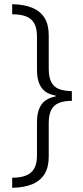

<svg xmlns="http://www.w3.org/2000/svg" viewBox="-20 -735 397 914"><path d="M38 111Q79 111 105 100Q131 89 143.5 66Q156 43 156 6V-154Q156 -206 177 -236.5Q198 -267 245 -276V-280Q198 -288 177 -318.5Q156 -349 156 -402V-561Q156 -600 143.5 -623Q131 -646 105 -656.5Q79 -667 38 -667V-715Q95 -714 133.5 -698Q172 -682 192 -650Q212 -618 212 -567V-408Q212 -369 223.5 -345.5Q235 -322 259 -312Q283 -302 322 -301V-255Q284 -255 259.5 -244.5Q235 -234 223.5 -211Q212 -188 212 -149V11Q212 61 192 93.5Q172 126 133.5 142Q95 158 38 159Z"/></svg>

Font: Noto Sans Thai SemiCondensed Light
Style: Regular
Weight: 300
Width: 4
Designer: Monotype Design Team
Foundry: Monotype Imaging Inc.
Version: Version 2.001